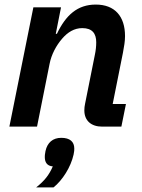

<svg xmlns="http://www.w3.org/2000/svg" viewBox="-20 -554 620 840"><path d="M142 0 197 -275C205 -316 226 -355 252 -385C276 -413 305 -431 340 -431C384 -431 401 -407 401 -369C401 -351 399 -333 395 -314L352 -99C350 -90 349 -81 349 -71C349 -26 379 0 427 0H511L531 -99H473L518 -324C523 -351 527 -373 527 -396C527 -483 482 -534 399 -534C319 -534 268 -488 229 -406H224L247 -522H126L21 0ZM248 49C211 49 187 70 179 107C176 122 176 128 176 133C176 155 185 172 211 174C195 211 175 237 138 266H214C253 235 290 177 302 122C305 107 305 103 305 96C305 66 286 49 248 49Z"/></svg>

Font: Braiins Sans SemiBold
Style: Italic
Weight: 600
Italic angle: -11.31°
Designer: Mike Abbink, Paul van der Laan, Pieter van Rosmalen, Jiri Chlebus, Lubos Buracinsky
Foundry: Bold Monday, Sudetype
Version: Version 1.000;hotconv 1.0.109;makeotfexe 2.5.65596